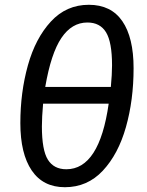

<svg xmlns="http://www.w3.org/2000/svg" viewBox="-20 -770 613 802"><path d="M538 -485Q538 -352 506 -239Q474 -126 409.5 -57Q345 12 251 12Q160 12 112.5 -58Q65 -128 65 -256Q65 -384 96.5 -497Q128 -610 192.5 -680Q257 -750 351 -750Q444 -750 491 -681.5Q538 -613 538 -485ZM169 -407H443Q448 -460 448 -497Q448 -594 423 -635Q398 -676 345 -676Q280 -676 236.5 -611.5Q193 -547 169 -407ZM160 -337Q155 -280 155 -242Q155 -143 180 -103Q205 -63 257 -63Q395 -63 434 -337Z"/></svg>

Font: Fira Sans
Style: Italic
Weight: 400
Italic angle: -8°
Designer: bBox Type GmbH & Carrois Corporate GbR & Edenspiekermann AG
Foundry: bBox Type GmbH & Carrois Corporate GbR & Edenspiekermann AG
Version: Version 4.301